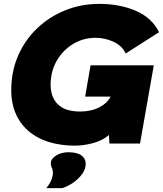

<svg xmlns="http://www.w3.org/2000/svg" viewBox="-20 -740 840 990"><path d="M447 -403H773L702 0H544L542 -44Q509 -15 457.5 -1.5Q406 12 359 11Q258 9 186 -26Q114 -61 76 -125Q38 -189 38 -275Q38 -371 73 -452Q108 -533 170.5 -593Q233 -653 315.5 -686.5Q398 -720 492 -720Q598 -720 681 -684Q764 -648 800 -574L628 -464Q609 -505 564.5 -525Q520 -545 473 -545Q409 -545 356.5 -513Q304 -481 272.5 -426.5Q241 -372 241 -303Q241 -239 278.5 -202Q316 -165 393 -165Q450 -165 492.5 -187Q535 -209 550 -242H419ZM219 230Q239 205 246 185Q253 165 253 152Q253 137 247.5 126Q242 115 242 102Q242 79 269 62Q296 45 333 45Q378 45 400 61.5Q422 78 422 104Q422 131 404 156.5Q386 182 358 201.5Q330 221 301 230Z"/></svg>

Font: Livvic Black
Style: Italic
Weight: 900
Italic angle: -10°
Designer: Jacques Le Bailly, Baron von Fonthausen
Version: Version 1.001; ttfautohint (v1.8.2)